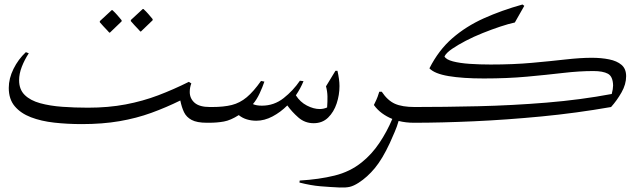

<svg xmlns="http://www.w3.org/2000/svg" viewBox="-20 -546 2850 854"><path d="M95 -314 108 -309Q89 -280 77 -249Q65 -218 65 -189Q65 -148 90 -123.5Q115 -99 158.5 -87Q202 -75 257 -71Q312 -67 371 -67Q462 -67 538.5 -81.5Q615 -96 683.5 -122Q752 -148 820 -182L831 -175Q824 -157 824 -137Q824 -108 845.5 -89Q867 -70 914 -70H917Q939 -70 948.5 -60.5Q958 -51 958 -40Q958 -26 947.5 -13Q937 0 917 0H900Q856 0 832.5 -12.5Q809 -25 798.5 -47Q788 -69 782 -99Q719 -68 653 -44Q587 -20 511.5 -7Q436 6 344 6Q280 6 221.5 -0.5Q163 -7 117.5 -24.5Q72 -42 45.5 -73.5Q19 -105 19 -155Q19 -197 40 -239.5Q61 -282 95 -314ZM604 -406Q603 -408 595 -416Q587 -424 577.5 -434.5Q568 -445 562 -452V-457L615 -506H618Q630 -495 639.5 -484Q649 -473 659 -461V-456L607 -406ZM466 -401Q465 -403 457 -411Q449 -419 439.5 -429.5Q430 -440 424 -447V-452L477 -501H480Q492 -490 501.5 -479Q511 -468 521 -456V-451L469 -401Z M1314 -187 1330 -185Q1317 -153 1296 -122Q1315 -92 1345 -76.5Q1375 -61 1402 -61Q1419 -61 1435 -68Q1437 -95 1436.5 -117.5Q1436 -140 1430 -162L1472 -231H1481Q1490 -192 1490 -163Q1490 -124 1477.5 -86Q1465 -48 1439.5 -23Q1414 2 1375 2Q1336 2 1307 -23.5Q1278 -49 1258 -77Q1228 -47 1192 -28Q1156 -9 1120 -9Q1098 -9 1078 -15Q1058 -21 1042 -34Q1006 -11 976 -5.5Q946 0 910 0H906Q877 0 862.5 -10.5Q848 -21 848 -33Q848 -47 865.5 -58.5Q883 -70 919 -70H923Q975 -70 1011 -79Q1047 -88 1077.5 -113.5Q1108 -139 1141 -186L1156 -183Q1148 -159 1135 -131Q1122 -103 1105 -83Q1120 -76 1145 -76Q1199 -76 1241.5 -109.5Q1284 -143 1314 -187Z M1820 0Q1785 0 1753 -8Q1746 17 1735.5 41Q1725 65 1714 90Q1681 161 1647.5 201.5Q1614 242 1575 267Q1553 281 1536 285Q1519 289 1491 288Q1447 286 1405 282.5Q1363 279 1312 266L1313 257Q1399 252 1468 235Q1537 218 1589 176Q1633 141 1667 90.5Q1701 40 1725 -17Q1700 -27 1679 -42.5Q1658 -58 1643 -79Q1649 -92 1654 -102Q1659 -112 1667 -138H1678Q1704 -99 1736.5 -84.5Q1769 -70 1825 -70Q1842 -70 1851.5 -59.5Q1861 -49 1861 -36Q1861 -23 1850.5 -11.5Q1840 0 1820 0Z M1821 -70Q1956 -70 2107 -73.5Q2258 -77 2410.5 -89.5Q2563 -102 2701 -128Q2707 -151 2707 -166Q2706 -206 2684 -218Q2662 -230 2619 -230Q2557 -230 2484 -221.5Q2411 -213 2324 -205Q2237 -197 2132 -197Q2038 -197 1975.5 -207.5Q1913 -218 1890 -242Q1931 -323 1992 -376Q2053 -429 2132 -464.5Q2211 -500 2304 -526L2312 -520L2270 -446Q2242 -440 2204.5 -427.5Q2167 -415 2127 -399Q2087 -383 2051.5 -364.5Q2016 -346 1990.5 -328.5Q1965 -311 1957 -295Q1964 -281 1994.5 -273Q2025 -265 2069.5 -262Q2114 -259 2162 -259Q2263 -259 2346 -266.5Q2429 -274 2495.5 -281.5Q2562 -289 2612 -289Q2654 -289 2689 -282Q2724 -275 2744.5 -257.5Q2765 -240 2765 -207Q2765 -171 2744.5 -135Q2724 -99 2698 -70Q2544 -43 2388 -28Q2232 -13 2087 -6.5Q1942 0 1821 0Q1784 0 1767.5 -11Q1751 -22 1751 -35Q1751 -49 1768 -59.5Q1785 -70 1821 -70Z"/></svg>

Font: Bona Nova SC
Style: Italic
Weight: 400
Italic angle: -4°
Designer: Mateusz Machalski
Foundry: Capitalics
Version: Version 4.001; ttfautohint (v1.8.4.7-5d5b)